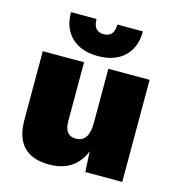

<svg xmlns="http://www.w3.org/2000/svg" viewBox="-108 -805 834 908"><g transform="rotate(15 309.5 -351.5)"><path d="M480 -713Q480 -634 433 -589.5Q386 -545 304 -545Q222 -545 175 -589.5Q128 -634 128 -713H253Q253 -652 304 -652Q355 -652 355 -713ZM214 10Q47 10 47 -164V-500H249V-211Q249 -141 304 -141Q368 -141 368 -234V-500H570V0H389L384 -100Q339 10 214 10Z"/></g></svg>

Font: Elaine Sans ExtraBold
Style: Regular
Weight: 800
Designer: Wei Huang
Foundry: Wei Huang
Version: Version 2.001;December 24, 2019;FontCreator 12.0.0.2547 64-b